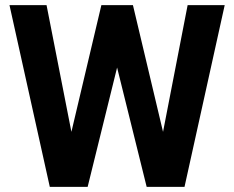

<svg xmlns="http://www.w3.org/2000/svg" viewBox="-20 -731 915 751"><path d="M162.1 -710.9 259.3 -215.3 376.5 -710.9H500L617.7 -215.3L713.9 -710.9H858.9L701.7 0H553.7L438 -466.8L322.8 0H174.8L17.1 -710.9Z"/></svg>

Font: Vazirmatn RD
Style: Bold
Weight: 700
Designer: Saber Rastikerdar
Foundry: Saber Rastikerdar
Version: Version 32.102